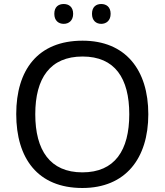

<svg xmlns="http://www.w3.org/2000/svg" viewBox="-20 -928 821 958"><path d="M251 -859C251 -825 272 -809 298 -809C323 -809 345 -825 345 -859C345 -894 323 -908 298 -908C272 -908 251 -894 251 -859ZM439 -859C439 -825 460 -809 485 -809C510 -809 532 -825 532 -859C532 -894 510 -908 485 -908C460 -908 439 -894 439 -859ZM720 -358C720 -580 606 -725 392 -725C168 -725 61 -578 61 -359C61 -138 168 10 391 10C606 10 720 -137 720 -358ZM156 -358C156 -538 230 -646 392 -646C553 -646 625 -538 625 -358C625 -178 553 -68 391 -68C230 -68 156 -178 156 -358Z"/></svg>

Font: Noto Sans Mro
Style: Regular
Weight: 400
Designer: Monotype Design Team
Foundry: Monotype Imaging Inc.
Version: Version 2.001